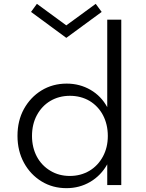

<svg xmlns="http://www.w3.org/2000/svg" viewBox="-20 -963 758 999"><path d="M509 -901 478 -943 325 -831 172 -943 141.5 -901 325 -766ZM326 16C371.5 16 412.5 5 450 -17C487 -39 516.5 -69.5 538 -108V0H611V-860.5H538V-405.5C517 -444 488 -474 451 -495.5C414 -517 372.5 -528 327 -528C278 -528 234.5 -516 196 -492.5C157.5 -469 127 -436.5 104.5 -396C82 -355 71 -308.5 71 -256C71 -203.5 82.5 -156.5 105 -115.5C127.5 -74.5 158 -42.5 196.5 -19C235 4.5 278 16 326 16ZM343.5 -47.5C305.5 -47.5 271.5 -56.5 242 -74.5C182 -110 146.5 -175 146.5 -255.5C146.5 -296 155 -332.5 172 -364C206 -427 267.5 -464.5 343.5 -464.5C382 -464.5 416 -455.5 446 -438C505.5 -402 541 -337 541 -255.5C541 -215.5 532.5 -180 515.5 -148.5C481.5 -85.5 420 -47.5 343.5 -47.5Z"/></svg>

Font: Spartan
Style: Regular
Weight: 400
Designer: Matt Bailey, Mirko Velimirovic
Foundry: Matt Bailey
Version: Version 1.003